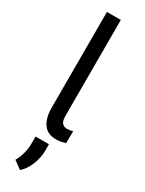

<svg xmlns="http://www.w3.org/2000/svg" viewBox="-248 -742 767 1018"><g transform="rotate(30 135.0 -232.5)"><path d="M156.2 -502V-431.6V-125.5Q156.2 -93.3 166 -82Q177.2 -67.9 197.8 -67.9Q213.9 -67.9 230 -73.2L232.4 -74.2V-71.3L231.4 -2V-0.5L230.5 0Q202.1 9.3 172.9 9.3Q122.1 9.3 97.2 -25.9Q71.3 -62 71.3 -124.5V-431.6V-502V-709V-710.9H72.8H154.8H156.2V-709ZM91.3 245.6 43 210.4Q72.8 156.7 73.7 96.2V50.3H155.8V87.4Q155.8 133.3 137.9 176.8Q120.1 220.2 91.3 245.6Z"/></g></svg>

Font: MAUL Condensed
Style: Condensed Regular
Weight: 400
Designer: MAUL
Version: Version 1.0; 2020; ttfautohint (v1.8.3)